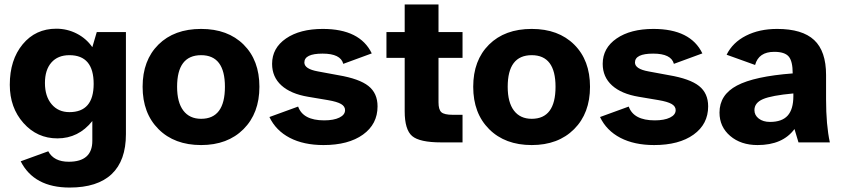

<svg xmlns="http://www.w3.org/2000/svg" viewBox="-20 -640 3783 863"><path d="M292 -392Q240 -392 211 -359Q182 -326 182 -267Q182 -207 212 -171.5Q242 -136 292 -136Q401 -136 401 -263Q401 -392 292 -392ZM546 -37Q546 82 482 142.5Q418 203 293 203Q133 203 73 85L197 40Q222 87 289 87Q395 87 395 -7V-96Q333 -18 238 -18Q147 -18 85.5 -87Q24 -156 24 -259Q24 -371 82 -441Q140 -511 233 -511Q282 -511 325 -489Q368 -467 395 -428L415 -496H546Z M884 -106Q991 -106 991 -250Q991 -392 884 -392Q776 -392 776 -250Q776 -180 804 -143Q832 -106 884 -106ZM884 12Q764 12 692.5 -59.5Q621 -131 621 -250Q621 -369 692 -439.5Q763 -510 884 -510Q1004 -510 1075 -439.5Q1146 -369 1146 -250Q1146 -131 1074.5 -59.5Q1003 12 884 12Z M1677 -162Q1677 -82 1611.5 -35Q1546 12 1434 12Q1345 12 1282.5 -20.5Q1220 -53 1191 -114L1320 -161Q1342 -99 1437 -99Q1480 -99 1505.5 -111.5Q1531 -124 1531 -145Q1531 -162 1513 -172.5Q1495 -183 1454 -190L1365 -205Q1287 -218 1245 -256Q1203 -294 1203 -353Q1203 -424 1265.5 -467Q1328 -510 1431 -510Q1598 -510 1651 -400L1523 -353Q1511 -399 1430 -399Q1348 -399 1348 -359Q1348 -330 1409 -319L1501 -302Q1595 -286 1636 -253.5Q1677 -221 1677 -162Z M1951 -180Q1951 -147 1964 -135.5Q1977 -124 2015 -124H2059V0H1963Q1866 0 1832.5 -28.5Q1799 -57 1799 -140V-380H1717V-496H1799V-620H1951V-496H2059V-380H1951Z M2370 -106Q2477 -106 2477 -250Q2477 -392 2370 -392Q2262 -392 2262 -250Q2262 -180 2290 -143Q2318 -106 2370 -106ZM2370 12Q2250 12 2178.5 -59.5Q2107 -131 2107 -250Q2107 -369 2178 -439.5Q2249 -510 2370 -510Q2490 -510 2561 -439.5Q2632 -369 2632 -250Q2632 -131 2560.5 -59.5Q2489 12 2370 12Z M3163 -162Q3163 -82 3097.5 -35Q3032 12 2920 12Q2831 12 2768.5 -20.5Q2706 -53 2677 -114L2806 -161Q2828 -99 2923 -99Q2966 -99 2991.5 -111.5Q3017 -124 3017 -145Q3017 -162 2999 -172.5Q2981 -183 2940 -190L2851 -205Q2773 -218 2731 -256Q2689 -294 2689 -353Q2689 -424 2751.5 -467Q2814 -510 2917 -510Q3084 -510 3137 -400L3009 -353Q2997 -399 2916 -399Q2834 -399 2834 -359Q2834 -330 2895 -319L2987 -302Q3081 -286 3122 -253.5Q3163 -221 3163 -162Z M3371 -145Q3371 -122 3390.5 -107Q3410 -92 3441 -92Q3495 -92 3520.5 -120.5Q3546 -149 3546 -208V-220Q3448 -211 3409.5 -194.5Q3371 -178 3371 -145ZM3551 -60Q3498 12 3385 12Q3310 12 3262 -29Q3214 -70 3214 -134Q3214 -214 3292.5 -255.5Q3371 -297 3543 -310Q3543 -365 3525 -386Q3507 -407 3460 -407Q3390 -407 3374 -348L3246 -394Q3273 -449 3333 -479.5Q3393 -510 3473 -510Q3586 -510 3639.5 -460Q3693 -410 3693 -303V-194Q3693 -78 3710 0H3569Z"/></svg>

Font: Atkinson Hyperlegible Pro
Style: Bold
Weight: 700
Designer: Elliott Scott, Megan Eiswerth, Linus Boman, Theodore Petrosky, Jacob Perez
Foundry: Braille Institute
Version: Version 1.5.1